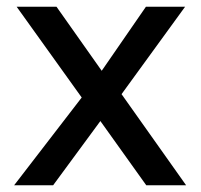

<svg xmlns="http://www.w3.org/2000/svg" viewBox="-20 -551 599 571"><path d="M415 0 278.5 -191 138 0H22L223 -261L29.5 -531H148L282.5 -340.5L414 -531H530.5L341.5 -271L533.5 0Z"/></svg>

Font: Epilogue Medium
Style: Regular
Weight: 500
Designer: Tyler Finck
Foundry: Etcetera Type Co
Version: Version 2.111; ttfautohint (v1.8.3)